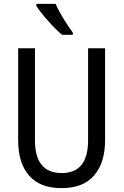

<svg xmlns="http://www.w3.org/2000/svg" viewBox="-20 -964 640 994"><path d="M168 -944V-934Q186 -904 228 -857Q270 -810 301 -784H357V-795Q336 -823 309.5 -866Q283 -909 268 -944ZM436 -714V-238Q436 -68 300 -68Q161 -68 161 -237V-714H74V-239Q74 -119 131 -54.5Q188 10 298 10Q411 10 467.5 -56Q524 -122 524 -238V-714Z"/></svg>

Font: Noto Sans Display SemiCondensed
Style: Regular
Weight: 400
Width: 4
Designer: Monotype Design team
Foundry: Monotype Imaging Inc.
Version: 1.000